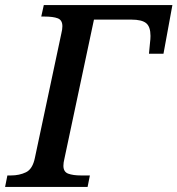

<svg xmlns="http://www.w3.org/2000/svg" viewBox="-42 -734 697 754"><path d="M-22 0 -13 -45H1Q34 -45 60 -57.5Q86 -70 95 -114L199 -603Q203 -619 203 -631Q203 -655 185 -662Q167 -669 132 -669H120L130 -714H635L600 -523H543L547 -565Q548 -572 548.5 -580Q549 -588 549 -593Q549 -629 532 -643Q515 -657 474 -657H327L211 -111Q207 -95 207 -83Q207 -59 226 -52Q245 -45 276 -45H311L302 0Z"/></svg>

Font: Noto Serif Medium
Style: Italic
Weight: 500
Italic angle: -12°
Designer: Monotype Design Team
Foundry: Monotype Imaging Inc.
Version: Version 2.014; ttfautohint (v1.8.4.7-5d5b)